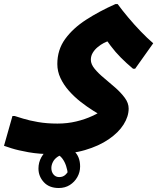

<svg xmlns="http://www.w3.org/2000/svg" viewBox="-57 -514 802 969"><path d="M211.5 264Q140.6 264 86.9 254.3Q33.3 244.7 1.4 234.5Q-30.5 224.3 -36.8 221.9L5.9 71.3H16.7Q30.1 75.5 60.2 84.8Q90.2 94.2 134.5 101.9Q178.8 109.7 233 109.7Q283.3 109.7 328 98.9Q372.6 88.2 408.9 71.3Q445.3 54.5 469.5 36.9L473.5 79.7Q446.7 65.4 414.2 45.1Q381.8 24.8 349.5 -0.5Q317.3 -25.8 290.8 -55.8Q264.3 -85.8 248.3 -119.8Q232.3 -153.8 232.3 -190.8Q232.3 -262.7 271.8 -317.1Q311.2 -371.4 377.7 -414.4Q444.2 -457.3 525.9 -493.6H536.7Q559.3 -462.6 590.1 -425.9Q620.9 -389.1 653.8 -355Q686.7 -320.8 716.3 -295.6L625.1 -167.2H614.3Q580.4 -195.6 553 -223.2Q525.5 -250.9 502.2 -281.8Q478.8 -312.8 454.7 -349.3L517.2 -309.1Q511 -311.6 497.1 -308.5Q483.2 -305.5 467.2 -297.1Q451.1 -288.8 435.9 -276.1Q420.7 -263.5 411.1 -247.5Q401.5 -231.5 401.5 -212.4Q401.5 -190 420.7 -166.7Q439.9 -143.3 468.4 -119.9Q496.9 -96.4 525.4 -71.2Q553.9 -45.9 573.1 -19.9Q592.3 6.2 592.3 33.9Q592.3 73.9 566.6 114.6Q540.9 155.3 491.3 189.1Q441.7 223 371.6 243.5Q301.4 264 211.5 264ZM250.4 220.7Q287.3 220.7 317.3 248.7Q347.3 276.7 347.3 326.3Q347.3 354.8 333.4 379.6Q319.5 404.4 295.4 419.7Q271.2 434.9 239.7 434.9Q191.1 434.9 164.1 405.3Q137.1 375.6 137.1 336.7Q137.1 305.5 151.9 279.2Q166.6 252.9 192.4 236.8Q218.2 220.7 250.4 220.7ZM270.5 265.7Q247.4 267.2 232.1 278.4Q216.7 289.5 209.5 304.6Q202.2 319.6 202.2 334.2Q202.2 353.8 213.2 366.7Q224.1 379.7 241.7 379.7Q261.6 379.7 274.1 367.2Q286.5 354.8 293.7 338.5Q300.8 322.2 303.5 310.5L284.4 397.3Q287.3 384 285.4 364.3Q283.5 344.6 276.6 323.4Q269.7 302.1 257.1 285.5Q244.4 268.9 225.5 261.8Z"/></svg>

Font: Kufam
Style: Italic
Weight: 400
Italic angle: -11°
Designer: Artur Schmal
Foundry: Original Type
Version: Version 1.301; ttfautohint (v1.8.3)